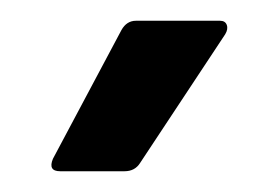

<svg xmlns="http://www.w3.org/2000/svg" viewBox="-20 -722 270 185"><path d="M38 -557Q26 -557 31 -569L97 -693Q102 -702 111 -702H192Q197 -702 198.5 -698Q200 -694 197 -689L115 -565Q110 -557 100 -557Z"/></svg>

Font: Sofia Sans Condensed
Style: Bold
Weight: 700
Designer: Botio Nikoltchev, Ani Petrova
Foundry: lettersoup
Version: Version 4.101; ttfautohint (v1.8.4.7-5d5b)